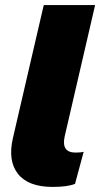

<svg xmlns="http://www.w3.org/2000/svg" viewBox="-20 -726 394 755"><path d="M187 9Q91 9 50.5 -42.5Q10 -94 31 -184L152 -706H354L234 -188Q221 -126 277 -126Q298 -126 309 -129L275 -3Q246 9 187 9Z"/></svg>

Font: Elaine Sans ExtraBold
Style: Italic
Weight: 800
Italic angle: -13°
Designer: Wei Huang
Foundry: Wei Huang
Version: Version 2.001;December 24, 2019;FontCreator 12.0.0.2547 64-b